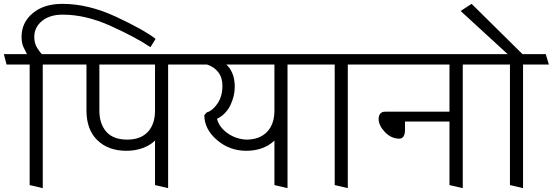

<svg xmlns="http://www.w3.org/2000/svg" viewBox="-31 -961 2870 997"><path d="M750 -716Q675 -767 544.5 -826Q414 -885 295 -885Q227 -885 187 -852Q147 -819 147 -770Q147 -736 161.5 -713Q176 -690 186 -680H309L325 -626H191V16L123 0V-626H3L-11 -680H109Q102 -694 91.5 -715Q81 -736 81 -770Q81 -844 139 -892.5Q197 -941 293 -941Q428 -941 572.5 -873.5Q717 -806 777 -759Z M774 0V-231Q748 -206 709.5 -192Q671 -178 625 -178Q531 -178 474.5 -233Q418 -288 418 -387V-626H317L303 -680H960L975 -626H842V16ZM774 -387V-626H485V-387Q485 -318 521 -277Q557 -236 630 -236Q699 -236 736.5 -276Q774 -316 774 -387Z M1042 -377Q1073 -386 1098.5 -423.5Q1124 -461 1124 -516Q1124 -558 1102.5 -586Q1081 -614 1044 -626H967L953 -680H1581L1596 -626H1462V16L1394 0V-231Q1368 -206 1331 -192Q1294 -178 1248 -178Q1160 -178 1095 -234.5Q1030 -291 1030 -363ZM1394 -626H1144Q1163 -610 1175.5 -580.5Q1188 -551 1188 -510Q1188 -462 1165.5 -415Q1143 -368 1096 -344Q1106 -302 1149 -270.5Q1192 -239 1248 -236Q1317 -236 1355.5 -276Q1394 -316 1394 -387Z M1707 0V-626H1587L1573 -680H1893L1909 -626H1775V16Z M2303 -330H2072V-286Q2072 -265 2064.5 -253Q2057 -241 2043 -241Q2000 -241 1967.5 -275.5Q1935 -310 1935 -344Q1935 -359 1943 -370Q1951 -381 1969 -381H2303V-626H1901L1887 -680H2491L2505 -626H2372V16L2303 0Z M2483 -680H2605L2361 -904L2418 -941L2682 -680H2803L2819 -626H2685V16L2617 0V-626H2497Z"/></svg>

Font: Palanquin Light
Style: Regular
Weight: 300
Designer: Pria Ravichandran
Version: Version 1.0.4